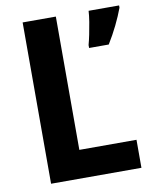

<svg xmlns="http://www.w3.org/2000/svg" viewBox="-81 -776 667 837"><g transform="rotate(-10 252.0 -357.0)"><path d="M77 0V-714H224V-124H477V0ZM504 -704Q491 -669 472 -630Q453 -591 430 -554H343V-567Q348 -585 353.5 -611.5Q359 -638 363.5 -666Q368 -694 369 -714H504Z"/></g></svg>

Font: Noto Sans Khmer UI SemiCondensed
Style: Bold
Weight: 700
Width: 4
Designer: Danh Hong and the Monotype Design Team
Foundry: Monotype Imaging Inc.
Version: Version 2.002; ttfautohint (v1.8.4.7-5d5b)